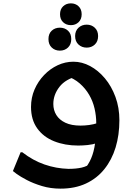

<svg xmlns="http://www.w3.org/2000/svg" viewBox="-20 -865 788 1145"><path d="M341 260Q282 260 230.5 244.5Q179 229 140 208.5Q101 188 79 172Q57 156 57 155L103 43H113Q176 92 245.5 116Q315 140 388 142Q434 142 467 134.5Q500 127 528 106L480 148Q507 118 523.5 79.5Q540 41 547 -10.5Q554 -62 554 -130Q554 -174 544 -217.5Q534 -261 512 -299Q490 -337 456 -367Q422 -397 374 -413L446 -412Q371 -394 334.5 -347Q298 -300 298 -245Q298 -208 316 -179Q334 -150 370 -133Q406 -116 460 -116Q485 -116 511.5 -119.5Q538 -123 565 -132L563 -13Q533 -3 502.5 0Q472 3 446 3Q367 3 303 -22.5Q239 -48 202 -99.5Q165 -151 165 -227Q165 -283 186 -331.5Q207 -380 243 -417.5Q279 -455 324 -476Q369 -497 418 -497Q469 -497 517.5 -471Q566 -445 605.5 -398Q645 -351 668.5 -287Q692 -223 692 -148Q692 -60 669.5 14Q647 88 602.5 143.5Q558 199 492.5 229.5Q427 260 341 260ZM403 -715Q375 -715 356.5 -732.5Q338 -750 338 -780Q338 -810 356.5 -827.5Q375 -845 403 -845Q430 -845 448.5 -827.5Q467 -810 467 -780Q467 -750 448.5 -732.5Q430 -715 403 -715ZM497 -581Q468 -581 448 -599.5Q428 -618 428 -650Q428 -681 448 -699.5Q468 -718 497 -718Q526 -718 545.5 -699.5Q565 -681 565 -650Q565 -618 545.5 -599.5Q526 -581 497 -581ZM337 -563Q308 -563 288.5 -581.5Q269 -600 269 -632Q269 -664 288.5 -682Q308 -700 337 -700Q366 -700 385.5 -682Q405 -664 405 -632Q405 -600 385.5 -581.5Q366 -563 337 -563Z"/></svg>

Font: Kufam SemiBold
Style: Italic
Weight: 600
Italic angle: -11°
Designer: Artur Schmal
Foundry: Original Type
Version: Version 1.301; ttfautohint (v1.8.3)